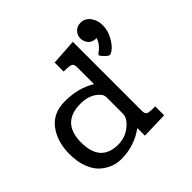

<svg xmlns="http://www.w3.org/2000/svg" viewBox="-177 -941 1145 1145"><g transform="rotate(-45 395.5 -369.0)"><path d="M38.1 -235.8Q38.1 -339.8 90.1 -408.9Q142.1 -478 241.2 -478Q354 -478 437 -426.8V-571.8Q436 -595.7 423.6 -601.8Q411.1 -607.9 368.2 -607.9H361.8V-684.1L525.9 -694.8V-113.8Q525.9 -88.9 536.9 -82Q547.9 -75.2 588.9 -75.2H601.1V0L434.1 4.9V-59.1Q345.2 4.9 237.8 4.9Q202.6 4.9 169.9 -7.1Q137.2 -19 106.7 -45.4Q76.2 -71.8 57.1 -120.8Q38.1 -169.9 38.1 -235.8ZM136.2 -234.9Q136.2 -69.8 284.2 -69.8Q344.2 -69.8 389.2 -106.4Q434.1 -143.1 434.1 -180.2V-317.9Q434.1 -338.9 419.9 -354Q376 -401.9 297.9 -401.9Q136.2 -401.9 136.2 -234.9ZM571.8 -676.8Q571.8 -704.6 590.8 -723.9Q609.9 -743.2 639.2 -743.2Q675.3 -743.2 698.7 -712.6Q722.2 -682.1 722.2 -639.2Q722.2 -596.2 701.7 -557.6Q681.2 -519 659.7 -501Q638.2 -482.9 627 -482.9Q618.2 -482.9 598.6 -502.4Q579.1 -522 579.1 -528.8Q579.1 -534.7 590.1 -541.7Q601.1 -548.8 616.9 -565.9Q632.8 -583 642.1 -609.9Q604 -610.8 587.9 -631.8Q571.8 -652.8 571.8 -676.8Z"/></g></svg>

Font: CMU Concrete
Style: Bold
Weight: 700
Version: Version 0.7.0